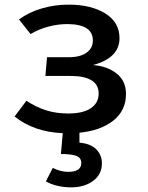

<svg xmlns="http://www.w3.org/2000/svg" viewBox="-20 -562 640 829"><path d="M323 11V54Q371 58 395.5 82.5Q420 107 420 143Q420 191 382 219Q344 247 287 247Q256 247 227 240Q198 233 178 221L208 163Q242 180 274 180Q331 180 331 142Q331 119 309.5 111Q288 103 243 103L251 13Q127 8 43 -59L94 -127Q135 -100 178 -86Q221 -72 275 -72Q339 -72 372.5 -95Q406 -118 406 -158Q406 -196 375.5 -215Q345 -234 286 -234H176L183 -315H278Q326 -315 353.5 -334.5Q381 -354 381 -387Q381 -458 270 -458Q230 -458 188.5 -447Q147 -436 112 -415L62 -478Q104 -509 160 -525.5Q216 -542 276 -542Q373 -542 434.5 -504Q496 -466 496 -397Q496 -312 381 -281Q442 -277 483 -245Q524 -213 524 -156Q524 -85 469.5 -41.5Q415 2 323 11Z"/></svg>

Font: Fira Mono Medium
Style: Regular
Weight: 500
Designer: Carrois Corporate & Edenspiekermann AG
Foundry: Carrois Corporate GbR & Edenspiekermann AG
Version: Version 3.206